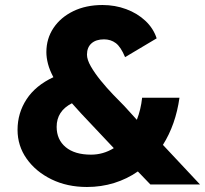

<svg xmlns="http://www.w3.org/2000/svg" viewBox="-20 -736 818 766"><path d="M327 10Q248 10 185.5 -20.5Q123 -51 86.5 -102.5Q50 -154 50 -218Q50 -285 86 -340Q122 -395 193 -428Q178 -456 171.5 -481Q165 -506 165 -528Q165 -582 193.5 -624.5Q222 -667 272.5 -691.5Q323 -716 389 -716Q439 -716 483.5 -699.5Q528 -683 560 -653Q592 -623 605 -583L479 -508Q462 -549 442 -564Q422 -579 395 -579Q363 -579 345 -563Q327 -547 327 -518Q327 -498 342.5 -471Q358 -444 382 -414.5Q406 -385 431.5 -358.5Q457 -332 476 -313L526 -258Q542 -299 547 -346H696Q681 -239 630 -158L778 0H580L530 -52Q487 -22 435.5 -6Q384 10 327 10ZM206 -230Q206 -179 242 -149Q278 -119 343 -119Q392 -119 434 -145L303 -284Q284 -305 267 -324Q206 -293 206 -230Z"/></svg>

Font: Lexend Deca
Style: Bold
Weight: 700
Designer: Bonnie Shaver-Troup, Thomas Jockin
Foundry: Lexend
Version: Version 1.008; ttfautohint (v1.8.4.7-5d5b)